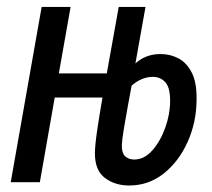

<svg xmlns="http://www.w3.org/2000/svg" viewBox="-20 -538 626 567"><path d="M361.3 9.8Q319.3 9.8 289.6 -12.7Q259.8 -35.2 260.3 -86.9Q260.7 -111.8 267.6 -157.5Q274.4 -203.1 282.7 -250H141.6L97.7 0H11.7L103 -517.6H188.5L153.8 -321.3H295.4L330.6 -517.6H409.7L379.9 -350.6Q410.2 -378.4 454.1 -378.4Q482.9 -378.4 507.3 -365.5Q531.7 -352.5 546.6 -323Q561.5 -293.5 560.5 -242.7Q560.1 -177.2 534.4 -119.6Q508.8 -62 464.1 -26.1Q419.4 9.8 361.3 9.8ZM368.7 -285.2Q364.3 -261.7 357.7 -225.8Q351.1 -189.9 345.7 -157.2Q340.3 -124.5 339.8 -109.4Q339.4 -85.9 349.6 -76.4Q359.9 -66.9 376.5 -66.9Q405.8 -66.9 429.7 -93.8Q453.6 -120.6 468 -160.9Q482.4 -201.2 482.4 -240.2Q482.4 -279.8 468 -295.4Q453.6 -311 431.6 -311Q398.4 -311 368.7 -285.2Z"/></svg>

Font: Cascadia Mono PL SemiLight
Style: Italic
Weight: 350
Italic angle: -10°
Monospace: yes
Designer: Aaron Bell
Foundry: Saja Typeworks
Version: Version 2404.023; ttfautohint (v1.8.4)